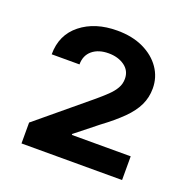

<svg xmlns="http://www.w3.org/2000/svg" viewBox="-88 -890 600 611"><g transform="rotate(20 211.5 -584.0)"><path d="M45.8 -363.6V-434.3L216.6 -576Q237.9 -593.8 253.2 -608.5Q268.5 -623.2 276.6 -637.6Q284.8 -652 284.8 -669Q284.8 -696.7 262.8 -712.4Q240.8 -728 208.8 -728Q174.7 -728 153.9 -710.8Q133.2 -693.5 133.2 -663H39.1Q39.1 -729 87.2 -767.2Q135.3 -805.4 210.2 -805.4Q261 -805.4 298.8 -787.5Q336.6 -769.5 357.6 -739Q378.6 -708.5 378.6 -670.5Q378.6 -639.9 366.1 -613.8Q353.7 -587.7 327.4 -561.6Q301.1 -535.5 260.3 -505.3L187.1 -447.1V-443.9H386.4V-363.6Z"/></g></svg>

Font: InterMG SemiBold
Style: Regular
Weight: 600
Designer: Rasmus Andersson
Foundry: rsms
Version: Version 3.019;December 26, 2023;FontCreator 15.0.0.2955 64-b